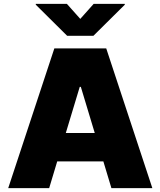

<svg xmlns="http://www.w3.org/2000/svg" viewBox="-20 -979 835 999"><path d="M772.7 0H559.7L517.8 -139.2H277.7L235.8 0H22.7L262.8 -727.3H532.7ZM465.9 -792.6H329.5L166.2 -954.5V-958.8H328.1L397.7 -880.7L467.3 -958.8H629.3V-954.5ZM473 -286.9 400.6 -527H394.9L322.4 -286.9Z"/></svg>

Font: Linik Sans Black
Style: Regular
Weight: 900
Designer: Fonts by Rasmus Andersson / Changes by Cristiano Sobral with parts from Marc Monis
Foundry: rsms
Version: Version 3.020; ttfautohint (v1.6)